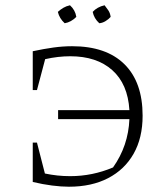

<svg xmlns="http://www.w3.org/2000/svg" viewBox="-20 -701 633 727"><path d="M245 -681Q265 -663 269 -637Q249 -617 225 -613Q205 -631 199 -656Q209 -665 220 -671.5Q231 -678 245 -681ZM376 -681Q383 -672 390 -662Q397 -652 399 -637Q391 -628 379.5 -621Q368 -614 356 -613Q336 -631 331 -656Q339 -665 350.5 -671.5Q362 -678 376 -681ZM241 6Q212 6 177 1.5Q142 -3 104 -12V-161H120L150 -44Q174 -39 197.5 -36.5Q221 -34 246 -34Q330 -34 408 -67Q466 -149 470 -250H200V-284H470Q464 -383 405 -435.5Q346 -488 246 -488Q200 -488 151 -477L120 -360H104V-507Q146 -516 182 -521Q218 -526 253 -526Q382 -526 451 -458Q520 -390 520 -263Q520 -179 486 -119Q452 -59 389.5 -26.5Q327 6 241 6Z"/></svg>

Font: Piazzolla SC ExtraLight
Style: Regular
Weight: 200
Designer: Juan Pablo del Peral
Foundry: Huerta Tipografica
Version: Version 1.330